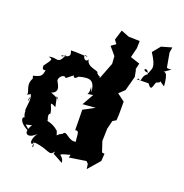

<svg xmlns="http://www.w3.org/2000/svg" viewBox="-141 -886 1005 1051"><g transform="rotate(20 361.5 -360.5)"><path d="M374 -56 358 -1 456 -16 468 -4 472 25 532 -44 535 -87 520 -89 500 -149 502 -221 514 -270 534 -282 536 -316V-391L492 -424L524 -454L547 -539L539 -580L536 -577L545 -616L490 -634L504 -691L505 -733L424 -735L442 -734L393 -753L375 -694L391 -673L364 -654L403 -608L406 -564L369 -468C357 -492 375 -462 347 -488C353 -506 282 -497 277 -543C260 -508 228 -574 267 -554C223 -554 205 -558 169 -556C173 -542 190 -516 130 -514C132 -492 165 -544 151 -520C124 -456 113 -497 66 -482C93 -475 92 -477 53 -422C62 -432 46 -399 76 -406C69 -370 64 -367 27 -356C10 -364 42 -301 27 -342C-7 -288 50 -252 16 -242L46 -256C54 -220 28 -192 49 -248C55 -201 39 -165 49 -157C80 -193 30 -177 56 -124C42 -127 34 -92 105 -59C77 -101 54 -83 109 -98C70 -38 112 -20 153 -64C109 5 159 12 147 -23C168 28 138 20 155 -14C239 -7 253 32 275 -6C280 20 247 -9 332 40C330 5 304 5 312 -2C332 -14 395 -20 397 -36ZM367 -368 329 -301 404 -307 338 -272 339 -230 340 -153C367 -163 358 -126 365 -95C321 -84 298 -142 282 -111C241 -95 265 -73 243 -124C257 -94 241 -140 175 -150C186 -154 153 -191 189 -132C158 -196 186 -195 181 -187C185 -226 138 -265 195 -235L182 -295C210 -258 213 -278 146 -302C199 -320 159 -363 155 -378C156 -404 186 -420 192 -404C196 -401 236 -447 272 -450C216 -459 226 -396 257 -435C323 -453 346 -445 353 -378C328 -436 353 -383 335 -363ZM560 -531 630 -532C665 -480 654 -555 675 -553C711 -566 647 -588 715 -545C709 -629 691 -628 672 -610C748 -666 723 -637 695 -646L680 -730L685 -761L625 -744L588 -699C638 -621 620 -617 610 -585C558 -585 596 -623 609 -577C573 -557 594 -511 571 -538Z"/></g></svg>

Font: Asimov Aggro
Style: Medium
Weight: 500
Designer: Google
Version: Version 2.000980; 2014